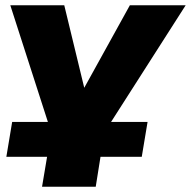

<svg xmlns="http://www.w3.org/2000/svg" viewBox="-20 -526 722 726"><path d="M139 180 158 67H4L26 -65H192L172 -31L19 -506H223L301 -184H293L471 -506H682L377 -29L369 -65H538L516 67H360L342 180Z"/></svg>

Font: Nunito Sans 7pt SemiExpanded Black
Style: Italic
Weight: 900
Width: 6
Italic angle: -9°
Designer: Vernon Adams
Foundry: Vernon Adams
Version: Version 3.101;gftools[0.9.27]